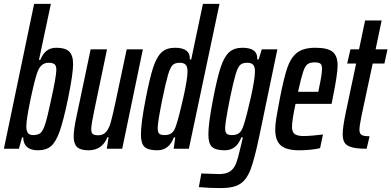

<svg xmlns="http://www.w3.org/2000/svg" viewBox="-28 -763 2008 985"><path d="M91 -58H85L69 0H-8L147 -743H233L172 -456H179Q191 -486 210.5 -502Q230 -518 262 -518Q307 -518 327 -498.5Q347 -479 347 -434Q347 -384 321 -257Q298 -146 278.5 -90.5Q259 -35 234 -13.5Q209 8 167 8Q93 8 91 -58ZM235 -255Q247 -309 254 -348.5Q261 -388 261 -405Q261 -426 251.5 -433.5Q242 -441 221 -441Q181 -441 164 -393Q150 -355 128.5 -252.5Q107 -150 107 -114Q107 -92 115 -81Q123 -70 142 -70Q167 -70 180 -81Q193 -92 204.5 -128.5Q216 -165 235 -255Z M350 -63Q350 -98 364 -163L437 -510H521L459 -213Q440 -124 440 -101Q440 -82 448 -75.5Q456 -69 476 -69Q501 -69 516 -86Q531 -103 540.5 -136.5Q550 -170 566 -246L622 -510H705L599 0H520L529 -59H523Q496 8 426 8Q385 8 367.5 -8.5Q350 -25 350 -63Z M695 -73Q695 -131 719 -254Q740 -363 758 -417.5Q776 -472 801.5 -495Q827 -518 870 -518Q949 -518 946 -458H953L1013 -743H1098L941 0H863L871 -58H864Q839 8 779 8Q733 8 714 -9Q695 -26 695 -73ZM876 -121Q891 -166 912.5 -262Q934 -358 934 -397Q934 -421 924.5 -431Q915 -441 894 -441Q871 -441 858.5 -430Q846 -419 834.5 -380.5Q823 -342 805 -255Q794 -201 787.5 -162Q781 -123 781 -106Q781 -84 789 -77Q797 -70 817 -70Q840 -70 853.5 -81Q867 -92 876 -121Z M992 197 1005 127Q1080 130 1095 130Q1132 130 1152 116.5Q1172 103 1182.5 76.5Q1193 50 1206 -7L1218 -58H1210Q1185 8 1125 8Q1079 8 1060 -9Q1041 -26 1041 -73Q1041 -131 1065 -254Q1086 -363 1104 -417.5Q1122 -472 1147.5 -495Q1173 -518 1216 -518Q1295 -518 1292 -458H1299L1315 -510H1395L1303 -68Q1278 52 1258 105Q1238 158 1204.5 180Q1171 202 1104 202Q1049 202 992 197ZM1222 -121Q1237 -166 1258.5 -262Q1280 -358 1280 -397Q1280 -421 1270.5 -431Q1261 -441 1240 -441Q1217 -441 1204.5 -430Q1192 -419 1180.5 -380.5Q1169 -342 1151 -255Q1127 -133 1127 -106Q1127 -84 1135 -77Q1143 -70 1163 -70Q1186 -70 1199.5 -81Q1213 -92 1222 -121Z M1384 -98Q1384 -124 1389.5 -158Q1395 -192 1407 -254Q1428 -363 1446 -415.5Q1464 -468 1496.5 -493Q1529 -518 1590 -518Q1652 -518 1678 -497.5Q1704 -477 1704 -427Q1704 -382 1678 -255L1673 -230H1488Q1480 -192 1475 -161Q1470 -130 1470 -112Q1470 -85 1484.5 -75Q1499 -65 1530 -65Q1545 -65 1576 -67.5Q1607 -70 1629 -73L1614 -3Q1595 2 1565 5Q1535 8 1508 8Q1441 8 1412.5 -17Q1384 -42 1384 -98ZM1605 -292 1609 -313Q1624 -381 1624 -411Q1624 -430 1615.5 -436.5Q1607 -443 1587 -443Q1562 -443 1549.5 -433.5Q1537 -424 1527 -394Q1517 -364 1501 -292Z M1730 -75Q1730 -110 1747 -191L1799 -437H1753L1770 -510H1814L1845 -658H1930L1899 -510H1960L1944 -437H1884L1826 -166Q1816 -116 1816 -97Q1816 -79 1826 -71.5Q1836 -64 1868 -64L1853 0Q1803 0 1776.5 -7.5Q1750 -15 1740 -31Q1730 -47 1730 -75Z"/></svg>

Font: Saira Ultra Condensed SemiBold
Style: Italic
Weight: 600
Width: 1
Italic angle: -12°
Designer: Hector Gatti with collaboration of the Omnibus-Type team
Foundry: Omnibus-Type
Version: Version 1.001; ttfautohint (v1.8)